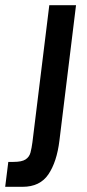

<svg xmlns="http://www.w3.org/2000/svg" viewBox="-77 -520 334 740"><path d="M113 -500H216L152 22Q142 104 109.5 152Q77 200 10 200H-57L-45 104H-25Q7 104 21.5 94.5Q36 85 40.5 68Q45 51 48 28Z"/></svg>

Font: Haskoy SemiBold
Style: Italic
Weight: 600
Designer: Ertekin Erdin
Foundry: Ertekin Erdin
Version: Version 2.000; ttfautohint (v1.8.4.7-5d5b)